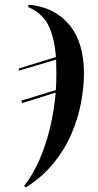

<svg xmlns="http://www.w3.org/2000/svg" viewBox="-20 -561 419 821"><path d="M83 234Q121 186 149 121.5Q177 57 194.5 -17Q212 -91 218 -165L74 -120L72 -131L219 -176Q221 -208 221 -245Q221 -282 220 -306L61 -259L60 -268L219 -317Q214 -395 188.5 -449.5Q163 -504 100 -531L102 -541Q213 -531 276 -455.5Q339 -380 339 -247Q339 -188 326.5 -121.5Q314 -55 285.5 11.5Q257 78 209 137Q161 196 91 240Z"/></svg>

Font: Noto Serif Display Condensed SemiBold
Style: Italic
Weight: 600
Width: 3
Italic angle: -12°
Designer: Monotype Design Team
Foundry: Monotype Imaging Inc.
Version: Version 2.009